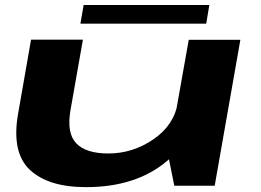

<svg xmlns="http://www.w3.org/2000/svg" viewBox="-20 -745 1048 770"><path d="M679 0H841L944 -585.5H737L654.5 -122ZM312.5 -586H104.5L52.5 -288.5Q25.5 -134 99.5 -64.2Q173.5 5.5 325 5.5Q524 5.5 647.2 -97.2Q770.5 -200 783 -272L693.5 -334.5Q678.5 -243.5 595.5 -186.5Q512.5 -129.5 414.5 -129.5Q324 -129.5 285.2 -170.8Q246.5 -212 263 -305ZM302.5 -650H807L819.5 -725H315.5Z"/></svg>

Font: Anybody ExtraExpanded
Style: Bold Italic
Weight: 700
Width: 8
Italic angle: -10°
Version: Version 1.113;gftools[0.9.25]